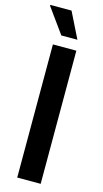

<svg xmlns="http://www.w3.org/2000/svg" viewBox="-137 -915 512 957"><g transform="rotate(15 118.5 -437.0)"><path d="M60 0V-687H181V0ZM172 -741H89L-4 -870L-3 -874H106Z"/></g></svg>

Font: Archivo SemiBold Condensed
Style: Regular
Weight: 600
Width: 3
Version: Version 2.001